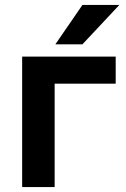

<svg xmlns="http://www.w3.org/2000/svg" viewBox="-20 -760 510 780"><path d="M70 -530H450V-420H202V0H70ZM315 -740H465L315 -580H205Z"/></svg>

Font: Golos Text DemiBold
Style: Regular
Weight: 600
Designer: A.Korolkova, Vitaly Kuzmin
Foundry: ParaType Ltd
Version: Version 2.002